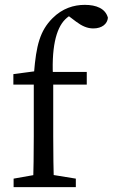

<svg xmlns="http://www.w3.org/2000/svg" viewBox="-20 -770 464 790"><path d="M36 0H292V-35L169 -55H149L36 -35V0ZM116 0H202C200 -70 199 -140 199 -210V-435C190 -571 210 -652 248 -690C268 -710 292 -720 312 -720C324 -720 340 -714 351 -708L328 -738L244 -718L293 -681C317 -663 339 -653 364 -653C400 -653 422 -672 424 -697C414 -735 376 -750 329 -750C284 -750 237 -736 196 -695C144 -643 129 -582 120 -471L119 -465L148 -480L35 -465V-422H119V-210C119 -140 118 -70 116 0ZM159 -422H337V-474H159V-422Z"/></svg>

Font: Source Serif Variable
Style: Regular
Weight: 389
Designer: Frank Grießhammer
Foundry: Adobe Systems Incorporated
Version: Version 3.001;hotconv 1.0.111;makeotfexe 2.5.65597